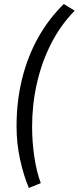

<svg xmlns="http://www.w3.org/2000/svg" viewBox="-20 -752 390 951"><path d="M123 179Q97 118 79.5 38.5Q62 -41 62 -127Q62 -251 89.5 -362Q117 -473 169.5 -566.5Q222 -660 296 -732L350 -699Q280 -628 233 -535.5Q186 -443 162.5 -338Q139 -233 139 -126Q139 -49 150 25Q161 99 182 155Z"/></svg>

Font: Source Sans 3 ExtraLight Medium
Style: Italic
Weight: 500
Italic angle: -11°
Version: Version 3.052;hotconv 1.1.0;makeotfexe 2.6.0